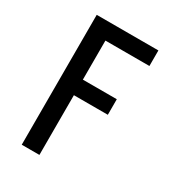

<svg xmlns="http://www.w3.org/2000/svg" viewBox="-178 -838 855 941"><g transform="rotate(30 250.0 -367.5)"><path d="M91 0V-735H440V-647H191V-426H383V-338H191V0Z"/></g></svg>

Font: Iosevka Term Semibold
Style: Regular
Weight: 600
Monospace: yes
Designer: Belleve Invis
Foundry: Belleve Invis
Version: Version 31.4.0